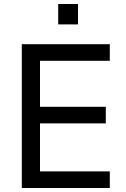

<svg xmlns="http://www.w3.org/2000/svg" viewBox="-20 -940 628 960"><path d="M89 0V-719H529V-636H180V-406H509V-323H180V-83H529V0ZM271 -818V-920H370V-818Z"/></svg>

Font: Nunitoga
Style: Medium
Weight: 500
Designer: Vernon Adams
Foundry: Vernon Adams
Version: Version 1.0